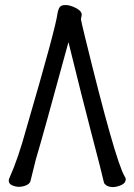

<svg xmlns="http://www.w3.org/2000/svg" viewBox="-20 -737 540 771"><path d="M432.1 14.2Q409.2 14.2 397.9 -2Q390.1 -38.1 344.2 -212.9Q309.1 -347.2 254.9 -567.9Q150.9 -186 124 -97.2L102.1 -8.8Q98.1 2 84 7.6Q69.8 13.2 55.9 13.2Q42 13.2 28.6 7.1Q15.1 1 15.1 -12.2Q15.1 -17.1 19 -24.9Q53.2 -101.1 85.9 -221.2Q204.1 -626 210.9 -683.1Q213.9 -700.2 220 -708.5Q226.1 -716.8 242.9 -716.8Q259.8 -716.8 280.8 -706.8Q301.8 -696.8 306.2 -686Q308.1 -684.1 308.1 -679Q308.1 -673.8 306.6 -668.5Q305.2 -663.1 305.2 -658.9Q305.2 -654.8 320.8 -590.8Q442.9 -90.8 481 -27.8Q484.9 -22.9 484.9 -17.1Q484.9 -2 467 6.1Q449.2 14.2 432.1 14.2Z"/></svg>

Font: LXGW WenKai Mono GB Screen
Style: Regular
Weight: 400
Monospace: yes
Designer: LXGW / Fontworks Inc.
Foundry: LXGW / Fontworks Inc.
Version: Version 1.510;January 18,2025